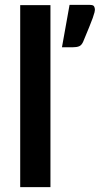

<svg xmlns="http://www.w3.org/2000/svg" viewBox="-20 -764 408 784"><path d="M62.5 0ZM186 -743V0H62.5V-743ZM347 -744Q361 -744 364.2 -737.8Q367.5 -731.5 367.5 -725.5Q367.5 -721 365.8 -713.2Q364 -705.5 358.8 -690.8Q353.5 -676 344 -652.8Q334.5 -629.5 319.5 -593.5Q313 -579 303 -575Q293 -571 277 -571H233L264 -744Z"/></svg>

Font: Lato
Style: Bold
Weight: 700
Designer: Lukasz Dziedzic
Foundry: tyPoland Lukasz Dziedzic
Version: Version 2.007; 2014-02-27